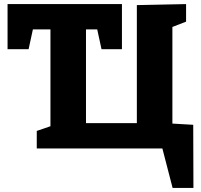

<svg xmlns="http://www.w3.org/2000/svg" viewBox="-20 -727 983 940"><path d="M926 -116 927 193H825L775 0H160V-86L227 -109V-583H141L120 -486H17V-707H577V-486H477L456 -583H401V-124H650V-702L891 -707V-621L824 -595V-122Z"/></svg>

Font: Bitter ExtraBold
Style: Regular
Weight: 800
Designer: Sol Matas, and Bitter project Authors
Foundry: Sol Matas
Version: Version 2.001